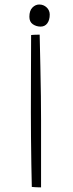

<svg xmlns="http://www.w3.org/2000/svg" viewBox="-20 -810 315 830"><path d="M157.5 0Q154.5 0 146 -0.2Q137.5 -0.5 129 -1Q120.5 -1.5 117.5 -2Q116.5 -42.5 115.5 -100.2Q114.5 -158 114 -218Q113.5 -278 113.5 -324.5Q113.5 -387 113.8 -472.5Q114 -558 114.5 -658.5Q117 -659 121.5 -659.2Q126 -659.5 131.2 -659.8Q136.5 -660 141.8 -660Q147 -660 151.5 -660Q153 -591 154.5 -522.5Q156 -454 156.8 -394.2Q157.5 -334.5 157.5 -291.5Q157.5 -275 157.5 -242.8Q157.5 -210.5 157.5 -171.8Q157.5 -133 157.5 -96.2Q157.5 -59.5 157.5 -33.2Q157.5 -7 157.5 0ZM149.5 -790.5Q168.5 -790.5 181.8 -777.8Q195 -765 195 -747Q195 -723.5 184.5 -709.2Q174 -695 155.5 -695Q137 -695 122 -705.2Q107 -715.5 107 -737.5Q107 -764 120 -777.2Q133 -790.5 149.5 -790.5Z"/></svg>

Font: Grandstander Thin Thin
Style: Regular
Weight: 250
Version: Version 1.200